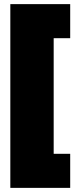

<svg xmlns="http://www.w3.org/2000/svg" viewBox="-20 -770 380 930"><path d="M30 140V-750H320V-585H240V-25H320V140Z"/></svg>

Font: Tektur Condensed Black
Style: Regular
Weight: 900
Width: 3
Designer: Adam Jagosz
Foundry: Adam Jagosz
Version: Version 1.005;gftools[0.9.30]